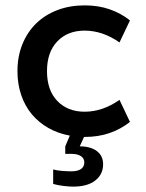

<svg xmlns="http://www.w3.org/2000/svg" viewBox="-20 -500 544 715"><path d="M252 195Q238 195 217 192.5Q196 190 178 185V131Q192 135 212 136.5Q232 138 246 138Q269 138 281.5 129.5Q294 121 294 105Q294 90 281.5 81.5Q269 73 246 73H223V45L240 5Q196 -3 160 -23.5Q124 -44 98.5 -74.5Q73 -105 59 -146Q45 -187 45 -235Q45 -290 63.5 -335.5Q82 -381 115 -413Q148 -445 194 -462.5Q240 -480 295 -480Q346 -480 388 -465.5Q430 -451 464 -424L425 -342Q362 -386 295 -386Q232 -386 193.5 -346Q155 -306 155 -235Q155 -164 193.5 -124Q232 -84 295 -84Q362 -84 425 -128L464 -46Q430 -19 388 -4.5Q346 10 295 10H293L277 45Q317 45 340.5 62.5Q364 80 364 112Q364 149 335 172Q306 195 252 195Z"/></svg>

Font: Gantari SemiBold
Style: Regular
Weight: 600
Designer: Anugrah Pasau
Foundry: Lafontype
Version: Version 1.000; ttfautohint (v1.8.4)